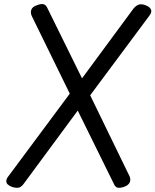

<svg xmlns="http://www.w3.org/2000/svg" viewBox="-20 -909 762 941"><path d="M590 6Q571 13 558 11Q545 9 538 -8L361 -367L96 -8Q84 9 69.5 11Q55 13 36 6Q24 1 17 -6Q10 -13 11 -23.5Q12 -34 21 -45L322 -450L135 -832Q128 -850 134.5 -863.5Q141 -877 160 -883Q180 -891 192.5 -888.5Q205 -886 213 -868L382 -525L635 -868Q649 -884 662.5 -887Q676 -890 694 -883Q706 -879 713.5 -871.5Q721 -864 721.5 -854.5Q722 -845 712 -832L422 -442L615 -45Q622 -28 615.5 -14.5Q609 -1 590 6Z"/></svg>

Font: Playwrite GB J
Style: Italic
Weight: 400
Italic angle: -7.01216°
Designer: Veronika Burian, José Scaglione
Foundry: TypeTogether
Version: Version 1.002